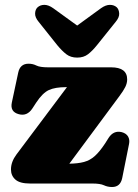

<svg xmlns="http://www.w3.org/2000/svg" viewBox="-20 -736 552 770"><path d="M458.5 -350 258 -79.5Q293 -80 317 -86.5Q341 -93 360.2 -110.2Q379.5 -127.5 401 -160L415.5 -183Q435.5 -214 468.5 -206Q486.5 -201 493.8 -188.2Q501 -175.5 497.5 -158.5L470 -21.5Q462.5 14 429.5 14Q411.5 14 396.8 7Q382 0 350 0H100.5Q59.5 0 41.8 -15.8Q24 -31.5 24 -56.5Q24 -87 46 -116.5L248.5 -386.5H244.5Q201.5 -386.5 176.2 -375Q151 -363.5 125.5 -325L109.5 -300.5Q88.5 -269 55.5 -278Q19.5 -287.5 27.5 -325L53 -444.5Q60.5 -480.5 94.5 -480.5Q111.5 -480.5 126 -473.2Q140.5 -466 172.5 -466H425.5Q490 -466 490 -417.5Q490 -402.5 482.5 -387.2Q475 -372 458.5 -350ZM369 -555Q350.5 -532 333 -518.5Q315.5 -505 289.5 -505Q263.5 -505 246 -518.5Q228.5 -532 209.5 -555L135 -648.5Q120 -666.5 120.8 -682.2Q121.5 -698 130.5 -706.5Q141.5 -716.5 158 -716.5Q174.5 -716.5 193.5 -703L289.5 -633.5L385 -703Q404 -716.5 420.8 -716.5Q437.5 -716.5 448.5 -706.5Q457 -698 458 -682.2Q459 -666.5 444 -648.5Z"/></svg>

Font: Fraunces 72pt SuperSoft Black
Style: Regular
Weight: 900
Version: Version 1.000;[0bf87f6ff]